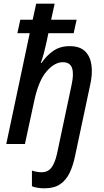

<svg xmlns="http://www.w3.org/2000/svg" viewBox="-20 -780 563 1040"><path d="M221 240Q201 240 183 237Q165 234 153 229V144Q180 153 205 153Q240 153 259 127.5Q278 102 289 52L368 -321Q381 -381 370 -412Q359 -443 320 -443Q275 -443 232 -393Q189 -343 166 -236L115 0H14L141 -600H74L90 -673H157L176 -760H276L257 -673H395L379 -600H242L232 -552Q225 -520 218 -493.5Q211 -467 201 -439H205Q231 -478 268 -504Q305 -530 357 -530Q412 -530 440.5 -502.5Q469 -475 475.5 -427Q482 -379 468 -318L387 63Q376 117 357 156.5Q338 196 305.5 218Q273 240 221 240Z"/></svg>

Font: Noto Sans SemiCondensed Medium
Style: Italic
Weight: 500
Width: 4
Italic angle: -12°
Designer: Monotype Design Team
Foundry: Monotype Imaging Inc.
Version: Version 2.013; ttfautohint (v1.8.4.7-5d5b)